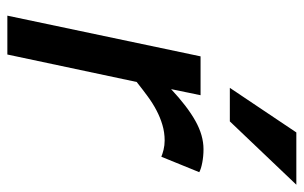

<svg xmlns="http://www.w3.org/2000/svg" viewBox="-168 -638 806 509"><g transform="rotate(90 234.5 -383.0)"><path d="M395 -408.2Q388.2 -411.1 376.5 -414.1Q364.7 -417 352.1 -417Q330.6 -417 310.8 -411.1Q291 -405.3 272 -395.3Q252.9 -385.3 234.4 -371.6Q215.8 -357.9 196.8 -342.8L124 0H21L128.9 -512.2H231.9L215.8 -434.1Q261.7 -477.1 300 -498.5Q338.4 -520 375 -520Q393.6 -520 410.2 -516.8Q426.8 -513.7 436 -508.8ZM301.3 -589.8H212.4L330.6 -766.1H469.2Z"/></g></svg>

Font: Clear Sans Medium
Style: Italic
Weight: 500
Italic angle: -12°
Foundry: Intel Corporation
Version: Version 1.00